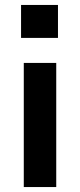

<svg xmlns="http://www.w3.org/2000/svg" viewBox="-20 -755 322 775"><path d="M65 -602V-735H214V-602ZM76 0V-501H207V0Z"/></svg>

Font: Nunito Sans 7pt SemiCondensed
Style: Bold
Weight: 700
Width: 4
Designer: Vernon Adams
Foundry: Vernon Adams
Version: Version 3.101;gftools[0.9.27]